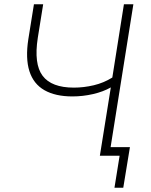

<svg xmlns="http://www.w3.org/2000/svg" viewBox="-20 -725 702 894"><path d="M513 149 537 0H445L496 -318Q461 -298 413.5 -287Q366 -276 317 -276Q238 -276 187 -305Q136 -334 117 -393.5Q98 -453 112 -543L138 -705H181L156 -549Q137 -427 178.5 -372Q220 -317 324 -317Q370 -317 416.5 -328Q463 -339 503 -364L557 -705H601L495 -40H585L554 149Z"/></svg>

Font: Nunito Sans 10pt SemiCondensed ExtraLight
Style: Italic
Weight: 250
Width: 4
Italic angle: -9°
Designer: Vernon Adams
Foundry: Vernon Adams
Version: Version 3.101;gftools[0.9.27]